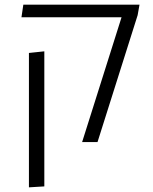

<svg xmlns="http://www.w3.org/2000/svg" viewBox="-20 -609 655 823"><path d="M332 0 501 -535H72L80 -589H578L570 -544L398 0ZM104 194V-382L170 -389V190Z"/></svg>

Font: Noto Sans Hebrew Thin Light
Style: Regular
Weight: 300
Version: Version 3.001